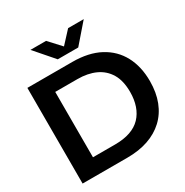

<svg xmlns="http://www.w3.org/2000/svg" viewBox="-207 -1102 1219 1267"><g transform="rotate(-30 402.0 -468.0)"><path d="M58 0V-729H400Q524 -729 609 -683.5Q694 -638 737.5 -556Q781 -474 781 -364Q781 -277 754.5 -209Q728 -141 678 -94.5Q628 -48 558 -24Q488 0 400 0ZM204 -116H373Q439 -116 488 -133Q537 -150 568.5 -183Q600 -216 616 -262.5Q632 -309 632 -367Q632 -453 599.5 -507Q567 -561 509 -587.5Q451 -614 373 -614H204ZM326 -792 201 -936H320L404 -845L488 -936H607L482 -792Z"/></g></svg>

Font: Mona Sans Expanded SemiBold
Style: Regular
Weight: 600
Width: 7
Designer: Deni Anggara
Foundry: GitHub
Version: Version 2.000